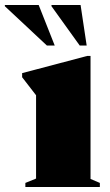

<svg xmlns="http://www.w3.org/2000/svg" viewBox="-74 -752 442 772"><path d="M290 -527V-32.5L327.5 -16.5V0H28V-16.5L71 -34V-369Q62 -380.5 50 -396.2Q38 -412 15 -441.5V-458L276.5 -527ZM146 -569H114.5L-54.5 -727V-732H81.5ZM274.5 -569H246.5L133 -727V-732H250Z"/></svg>

Font: Newsreader 72pt ExtraBold
Style: Regular
Weight: 800
Designer: Hugues Gentile
Foundry: Production Type
Version: Version 1.003; ttfautohint (v1.8.3)